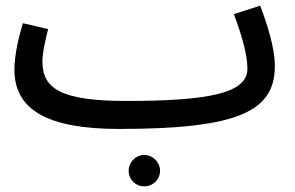

<svg xmlns="http://www.w3.org/2000/svg" viewBox="-20 -435 1042 679"><path d="M400 21C825 21 952 -42 952 -202C952 -265 925 -350 900 -415L807 -385C835 -311 855 -241 855 -192C855 -106 722 -78 426 -78C197 -78 130 -121 130 -217C130 -250 142 -299 150 -332L61 -353C46 -303 31 -242 31 -188C31 -47 148 21 400 21ZM490 224C521 224 546 200 546 169C546 139 521 113 490 113C459 113 435 139 435 169C435 200 459 224 490 224Z"/></svg>

Font: Noto Sans Arabic UI Md
Style: Regular
Weight: 500
Designer: Monotype Design Team, Nadine Chahine and Nizar Qandah
Foundry: Monotype Imaging Inc.
Version: Version 2.010